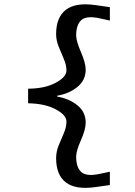

<svg xmlns="http://www.w3.org/2000/svg" viewBox="-20 -732 640 907"><path d="M430.2 151.9Q337.4 165 291.3 129.9Q245.1 94.7 245.1 15.1Q245.1 -15.6 257.3 -45.4Q269.5 -75.2 281.7 -103.3Q293.9 -131.3 293.9 -158.2Q293.9 -188.5 243.2 -215.6Q192.4 -242.7 112.8 -244.1V-313Q191.9 -313.5 242.9 -340.8Q293.9 -368.2 293.9 -398.9Q293.9 -424.3 281.7 -452.9Q269.5 -481.4 257.3 -511.5Q245.1 -541.5 245.1 -570.8Q245.1 -650.4 291.3 -685.8Q337.4 -721.2 430.2 -708L499 -698.2V-634.8L453.1 -645Q389.6 -659.2 364.7 -637.5Q339.8 -615.7 339.8 -564.9Q339.8 -538.1 362.3 -486.1Q384.8 -434.1 384.8 -402.8Q384.8 -353.5 345.9 -321.5Q307.1 -289.6 250 -279.8V-275.9Q307.6 -265.6 346.2 -234.1Q384.8 -202.6 384.8 -152.8Q384.8 -120.1 362.3 -69.8Q339.8 -19.5 339.8 8.8Q339.8 59.6 364.7 81.3Q389.6 103 453.1 88.9L499 79.1V142.1Z"/></svg>

Font: Office Code Pro Medium
Style: Regular
Weight: 500
Designer: Nathan Rutzky & Paul D. Hunt
Foundry: Adobe Systems Incorporated
Version: Version 1.004;PS 001.004;hotconv 1.0.70;makeotf.lib2.5.58329